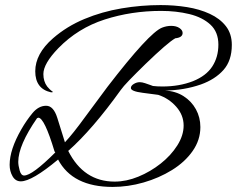

<svg xmlns="http://www.w3.org/2000/svg" viewBox="-20 -690 934 757"><path d="M424 47Q266 47 209 -61Q106 25 62 25Q41 25 29.5 5Q18 -15 18 -40Q18 -100 64 -180Q84 -215 108 -244Q132 -273 162 -273Q191 -273 206 -225L236 -129Q252 -146 271.5 -170.5Q291 -195 315 -228L404 -348Q568 -561 619 -581Q637 -588 655 -588Q675 -588 687.5 -579.5Q700 -571 700 -560Q700 -542 671 -539Q641 -522 554 -438Q514 -399 489.5 -373.5Q465 -348 456 -335Q344 -179 249 -95Q310 26 432 26Q478 26 525.5 6.5Q573 -13 613.5 -45Q654 -77 679 -116.5Q704 -156 704 -195Q704 -236 675 -269Q646 -302 604 -316Q604 -316 589 -318Q574 -320 543 -324Q496 -330 496 -343Q496 -352 507.5 -359Q519 -366 531 -366Q540 -366 552 -362Q564 -358 573.5 -354.5Q583 -351 583 -351Q591 -350 601 -349.5Q611 -349 621 -349Q687 -349 741 -370Q793 -391 817 -428Q841 -465 841 -514Q841 -564 809.5 -593Q778 -622 726.5 -634.5Q675 -647 615 -647Q498 -647 392.5 -613Q287 -579 210 -500Q151 -439 151 -398Q151 -369 166 -349Q170 -344 175 -339Q180 -334 187 -329Q192 -326 181 -326Q119 -340 119 -409Q119 -478 189 -539Q243 -586 312.5 -615Q382 -644 459.5 -657Q537 -670 613 -670Q667 -670 717 -662Q767 -654 807 -635.5Q847 -617 870.5 -587Q894 -557 894 -513Q894 -451 861 -414Q828 -377 772 -357Q706 -334 630 -333Q672 -331 703.5 -311Q735 -291 752.5 -259Q770 -227 770 -189Q770 -138 739.5 -94.5Q709 -51 658 -19.5Q607 12 546 29.5Q485 47 424 47ZM75 2Q107 2 198 -89L195 -93Q155 -226 131 -226Q130 -226 126 -224Q52 -117 52 -52Q52 -38 57.5 -18Q63 2 75 2Z"/></svg>

Font: Alex Brush
Style: Regular
Weight: 400
Designer: Robert E. Leuschke
Foundry: Robert E. Leuschke
Version: Version 1.111; ttfautohint (v1.8.4.7-5d5b)